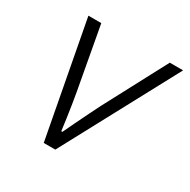

<svg xmlns="http://www.w3.org/2000/svg" viewBox="-125 -644 754 762"><g transform="rotate(30 252.0 -263.0)"><path d="M169 0 70 -526H129L181 -241Q185 -220 189.5 -190.5Q194 -161 198.5 -130.5Q203 -100 206 -75H211Q222 -99 237 -129.5Q252 -160 266.5 -190Q281 -220 292 -241L443 -526H504L222 0Z"/></g></svg>

Font: Archivo SemiBold ExtraLight
Style: Italic
Weight: 250
Italic angle: -10°
Version: Version 2.001